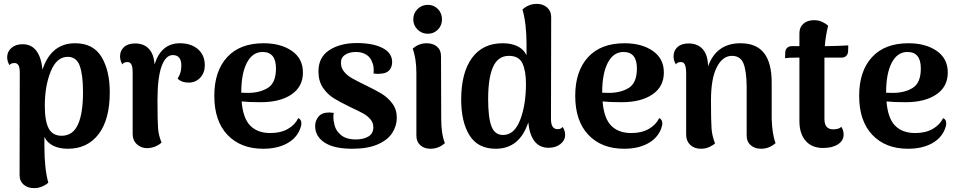

<svg xmlns="http://www.w3.org/2000/svg" viewBox="-20 -753 4940 990"><path d="M546 -277Q546 -137 488.5 -61.5Q431 14 330 14Q286 14 254.5 -1.5Q223 -17 209 -47V4Q209 116 229 189Q217 200 198 208.5Q179 217 155 217Q123 217 102 199Q81 181 81 151L82 -377Q82 -404 75.5 -416Q69 -428 55 -428Q36 -428 29 -417Q17 -437 17 -458Q17 -487 39 -506Q61 -525 96 -525Q142 -525 167.5 -491Q193 -457 199 -394Q244 -530 367 -530Q461 -530 503.5 -459.5Q546 -389 546 -277ZM408 -278Q408 -368 391 -414Q374 -460 329 -460Q272 -460 241.5 -384.5Q211 -309 211 -208Q211 -129 231 -91Q251 -53 298 -53Q355 -53 381.5 -110Q408 -167 408 -278Z M1036 -416Q1036 -378 1013 -353Q990 -328 955 -327Q915 -327 896 -348Q907 -366 911 -381Q915 -396 915 -416Q915 -442 904 -455.5Q893 -469 871 -469Q834 -469 813 -410.5Q792 -352 792 -236Q792 -129 795 -91.5Q798 -54 813 -18Q802 -7 783 1.5Q764 10 739 11Q708 11 686 -9Q664 -29 664 -63V-380Q664 -408 657.5 -420.5Q651 -433 637 -433Q618 -433 611 -421Q599 -441 599 -462Q599 -492 619.5 -510.5Q640 -529 677 -529Q721 -529 747 -502Q773 -475 777 -421Q811 -530 908 -530Q965 -530 1000.5 -499.5Q1036 -469 1036 -416Z M1534 -117Q1534 -104 1527 -87Q1508 -39 1458 -12.5Q1408 14 1337 14Q1221 14 1153 -57.5Q1085 -129 1085 -259Q1085 -386 1151 -458Q1217 -530 1339 -530Q1428 -530 1485 -490.5Q1542 -451 1542 -379Q1542 -306 1483 -266Q1424 -226 1325 -226Q1261 -226 1226 -230Q1233 -143 1270.5 -105Q1308 -67 1374 -67Q1427 -67 1464 -88Q1501 -109 1518 -144Q1534 -137 1534 -117ZM1224 -276V-275L1258 -274Q1320 -274 1361.5 -300Q1403 -326 1403 -400Q1403 -485 1334 -485Q1282 -485 1253 -429.5Q1224 -374 1224 -276Z M1605 -103Q1605 -131 1622.5 -152Q1640 -173 1678 -173Q1685 -173 1701 -171Q1699 -163 1699 -148Q1699 -131 1703 -118Q1708 -83 1736 -58.5Q1764 -34 1814 -34Q1855 -34 1880 -49.5Q1905 -65 1905 -96Q1905 -121 1889.5 -138.5Q1874 -156 1853.5 -167.5Q1833 -179 1786 -201Q1732 -227 1700 -247Q1668 -267 1645 -301Q1622 -335 1622 -385Q1622 -458 1678 -494.5Q1734 -531 1820 -531Q1903 -531 1952.5 -505.5Q2002 -480 2002 -433Q2002 -408 1987.5 -391Q1973 -374 1941 -373Q1936 -372 1926 -372Q1920 -372 1906 -374Q1907 -379 1907 -391Q1907 -416 1899 -432Q1891 -457 1869 -471Q1847 -485 1815 -485Q1782 -485 1760 -471Q1738 -457 1738 -429Q1738 -403 1754 -383.5Q1770 -364 1793.5 -350.5Q1817 -337 1860 -316Q1914 -290 1946.5 -270.5Q1979 -251 2002.5 -220Q2026 -189 2026 -146Q2026 -104 2002.5 -67.5Q1979 -31 1927.5 -8.5Q1876 14 1796 14Q1702 14 1653.5 -18Q1605 -50 1605 -103Z M2111 -653Q2111 -685 2133 -706.5Q2155 -728 2186 -728Q2217 -728 2238 -706.5Q2259 -685 2259 -653Q2259 -622 2238 -600.5Q2217 -579 2186 -579Q2155 -579 2133 -600.5Q2111 -622 2111 -653ZM2274 -15Q2242 14 2199 14Q2168 14 2147.5 -4Q2127 -22 2127 -53V-375Q2127 -451 2108 -502Q2139 -530 2180 -530Q2213 -530 2233.5 -512.5Q2254 -495 2254 -463L2255 -141Q2255 -62 2274 -15Z M2894 -58Q2894 -29 2869.5 -10Q2845 9 2809 9Q2762 9 2736 -25Q2710 -59 2704 -122Q2659 14 2536 14Q2444 14 2401 -55Q2358 -124 2358 -239Q2358 -378 2413.5 -454Q2469 -530 2572 -530Q2618 -530 2649.5 -514Q2681 -498 2695 -468V-522Q2695 -631 2674 -704Q2706 -733 2748 -733Q2780 -733 2801 -714.5Q2822 -696 2822 -665L2821 -139Q2821 -87 2855 -87Q2874 -87 2881 -99Q2894 -79 2894 -58ZM2692 -321Q2692 -387 2674 -426Q2656 -465 2604 -465Q2548 -465 2522.5 -408.5Q2497 -352 2497 -242Q2497 -147 2514 -102Q2531 -57 2574 -57Q2632 -57 2662 -134.5Q2692 -212 2692 -321Z M3395 -117Q3395 -104 3388 -87Q3369 -39 3319 -12.5Q3269 14 3198 14Q3082 14 3014 -57.5Q2946 -129 2946 -259Q2946 -386 3012 -458Q3078 -530 3200 -530Q3289 -530 3346 -490.5Q3403 -451 3403 -379Q3403 -306 3344 -266Q3285 -226 3186 -226Q3122 -226 3087 -230Q3094 -143 3131.5 -105Q3169 -67 3235 -67Q3288 -67 3325 -88Q3362 -109 3379 -144Q3395 -137 3395 -117ZM3085 -276V-275L3119 -274Q3181 -274 3222.5 -300Q3264 -326 3264 -400Q3264 -485 3195 -485Q3143 -485 3114 -429.5Q3085 -374 3085 -276Z M3979 -15Q3946 14 3904 14Q3872 14 3851 -4Q3830 -22 3830 -53V-308Q3829 -389 3813 -427Q3797 -465 3754 -465Q3706 -465 3676 -406.5Q3646 -348 3646 -236Q3646 -126 3649 -88.5Q3652 -51 3667 -14Q3657 -4 3637.5 5Q3618 14 3594 14Q3560 14 3539 -6Q3518 -26 3518 -59V-380Q3517 -408 3511 -420.5Q3505 -433 3491 -433Q3472 -433 3465 -421Q3453 -441 3453 -462Q3453 -492 3473.5 -510.5Q3494 -529 3531 -529Q3577 -529 3603.5 -499.5Q3630 -470 3631 -411Q3674 -530 3798 -530Q3880 -530 3919.5 -479.5Q3959 -429 3959 -328V-141Q3962 -58 3979 -15Z M4354 -519 4353 -488Q4352 -473 4343 -464.5Q4334 -456 4320 -456H4231V-426V-139Q4231 -86 4277 -86Q4289 -86 4301.5 -89.5Q4314 -93 4317 -100Q4330 -83 4330 -59Q4330 -28 4301 -9Q4272 10 4224 10Q4166 10 4134 -27Q4102 -64 4102 -128V-456H4088Q4047 -456 4028 -453L4029 -484Q4030 -499 4039.5 -507Q4049 -515 4063 -515H4102V-582Q4102 -613 4123 -631Q4144 -649 4177 -649Q4201 -649 4220 -640Q4239 -631 4250 -620Q4237 -569 4233 -515H4236Q4257 -515 4302.5 -516.5Q4348 -518 4354 -519Z M4859 -117Q4859 -104 4852 -87Q4833 -39 4783 -12.5Q4733 14 4662 14Q4546 14 4478 -57.5Q4410 -129 4410 -259Q4410 -386 4476 -458Q4542 -530 4664 -530Q4753 -530 4810 -490.5Q4867 -451 4867 -379Q4867 -306 4808 -266Q4749 -226 4650 -226Q4586 -226 4551 -230Q4558 -143 4595.5 -105Q4633 -67 4699 -67Q4752 -67 4789 -88Q4826 -109 4843 -144Q4859 -137 4859 -117ZM4549 -276V-275L4583 -274Q4645 -274 4686.5 -300Q4728 -326 4728 -400Q4728 -485 4659 -485Q4607 -485 4578 -429.5Q4549 -374 4549 -276Z"/></svg>

Font: Arima Madurai Black
Style: Regular
Weight: 900
Designer: Joana Correia and Natanael Gama
Foundry: NDISCOVER
Version: Version 1.020